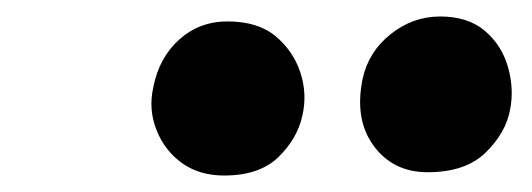

<svg xmlns="http://www.w3.org/2000/svg" viewBox="-20 -777 645 233"><path d="M499 -568Q457 -568 433.5 -600Q410 -632 420 -681Q427 -714 454 -735.5Q481 -757 514 -757Q548 -757 568.5 -739.5Q589 -722 596.5 -695.5Q604 -669 599 -644Q594 -616 569.5 -592Q545 -568 499 -568ZM252 -564Q222 -564 201 -579Q180 -594 170 -619Q160 -644 166 -671Q173 -707 197.5 -729Q222 -751 256 -751Q293 -751 314.5 -733Q336 -715 344.5 -689Q353 -663 347 -637Q341 -609 318 -586.5Q295 -564 252 -564Z"/></svg>

Font: Shantell Sans Light
Style: Bold Italic
Weight: 700
Italic angle: -11°
Version: Version 1.011;[c5ecc13dd]